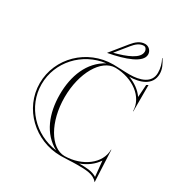

<svg xmlns="http://www.w3.org/2000/svg" viewBox="-193 -936 1045 1110"><g transform="rotate(30 330.0 -381.0)"><path d="M290 -645C399.9 -665.5 499 -700.5 499 -755C499 -779.8 478.8 -800 454 -800C422.1 -800 396.8 -779 374.7 -751.7L289 -646ZM318.1 -662.9 384 -744.1C403.5 -768.1 425.2 -787 453 -787C464.6 -787 474 -774.9 474 -760C474 -713.6 399.2 -684 318.1 -662.9ZM354 -605C180.1 -605 39 -467.9 39 -299C39 -131.2 180.1 5 354 5C369.4 5 386.5 4.3 404.3 3.4C423.3 2.4 443.1 1.6 462.5 1.6C517.9 1.6 571.3 1.9 599 38H600L590 -172H588C588 -78.2 490.5 -7 374 -5.3C280.2 -5.3 204 -137.3 204 -300C204 -462.7 280.2 -594.7 374 -594.7C490.5 -593 587 -521.8 587 -428H589V-604L577 -597L571.4 -514C548.1 -547.6 511.7 -573.7 468.6 -589.6C534.5 -590.2 613.1 -612.6 613.1 -691.7C613.1 -724.1 599.2 -750.6 581.1 -779L579.1 -778C593.7 -749.9 601.1 -723.2 601.1 -691.7C601.1 -622.6 531.5 -601.6 462.5 -601.6C443.1 -601.6 423.3 -602.4 404.3 -603.4C386.5 -604.3 369.4 -605 354 -605ZM468.9 -10.4C515 -27.4 553.6 -56.4 576.5 -92.5L586.7 10.7C554.1 -10.1 511.1 -10.4 468.9 -10.4ZM315.4 -9.4C166.1 -27.9 51 -150.9 51 -299C51 -448.3 166.1 -572.1 315.3 -590.6C215.4 -537.2 172 -425.1 172 -300C172 -174.8 215.3 -62.4 315.4 -9.4Z"/></g></svg>

Font: SortefaxS01
Style: Medium
Weight: 500
Designer: gluk
Foundry: gluk
Version: Version 0.261